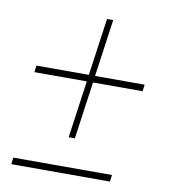

<svg xmlns="http://www.w3.org/2000/svg" viewBox="-73 -682 658 745"><g transform="rotate(10 256.0 -309.5)"><path d="M281.7 -393.1H477.1L473.6 -366.7H278.3L246.6 -141.1H222.2L253.9 -366.7H47.4L50.8 -393.1H257.3L289.1 -618.7H313.5ZM21 0.5 24.4 -25.9H413.1L409.7 0.5Z"/></g></svg>

Font: Robert Sans Thin
Style: Italic
Weight: 100
Italic angle: -8°
Designer: Christian Robertson (extended by Adam Twardoch)
Foundry: Google
Version: Version 12.135;April 2, 2019;FontCreator 11.5.0.2425 64-bit;